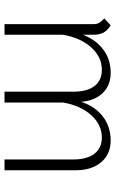

<svg xmlns="http://www.w3.org/2000/svg" viewBox="154 -676 521 870"><g transform="rotate(90 415.0 -240.5)"><path d="M751 -322V0H702V-312Q702 -374 676 -407.5Q650 -441 603 -441Q545 -441 501.5 -393Q458 -345 444 -265V0H395V-312Q395 -374 369.5 -407.5Q344 -441 296 -441Q238 -441 194.5 -393Q151 -345 137 -265V0H89V-403Q89 -418 83.5 -428Q78 -438 63 -452L94 -481Q117 -467 127 -449Q137 -431 137 -402V-356Q161 -416 205.5 -448.5Q250 -481 309 -481Q365 -481 400 -446Q435 -411 441 -348Q462 -411 508 -446Q554 -481 616 -481Q678 -481 714.5 -438Q751 -395 751 -322Z"/></g></svg>

Font: KoHo Light
Style: Regular
Weight: 300
Version: Version 1.000; ttfautohint (v1.6)